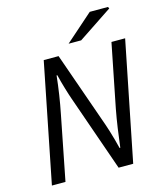

<svg xmlns="http://www.w3.org/2000/svg" viewBox="-123 -931 865 1022"><g transform="rotate(-15 309.5 -420.5)"><path d="M35.1 0 165.9 -656.3H247.7L394.6 -238.4Q400.1 -222.9 407.4 -199.2Q414.7 -175.5 422 -149.2Q429.2 -123 434.8 -100H438.8Q444.9 -151 452.5 -203.9Q460.1 -256.8 469.7 -307.3L539.1 -656.3H614.5L483.1 0H402.7L256.3 -419Q247.9 -442.4 236.2 -481.7Q224.4 -521 214.9 -559.9H210.9Q205.7 -509.4 197.6 -456.3Q189.5 -403.1 179.3 -352.6L109.9 0ZM316.3 -706.3 469 -841H569.2L574.2 -831.9L385.6 -706.3Z"/></g></svg>

Font: Source Sans 3
Style: Italic
Weight: 200
Italic angle: -11°
Designer: Paul D. Hunt
Foundry: Adobe
Version: Version 3.046;hotconv 1.0.118;makeotfexe 2.5.65603